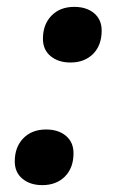

<svg xmlns="http://www.w3.org/2000/svg" viewBox="-20 -530 338 559"><path d="M103 9Q68 9 45.5 -9.5Q23 -28 23 -60Q23 -102 48 -127.5Q73 -153 114 -153Q150 -153 172 -134.5Q194 -116 194 -84Q194 -41 169 -16Q144 9 103 9ZM185 -348Q150 -348 127.5 -366.5Q105 -385 105 -417Q105 -459 130 -484.5Q155 -510 196 -510Q232 -510 254 -491.5Q276 -473 276 -441Q276 -398 251 -373Q226 -348 185 -348Z"/></svg>

Font: Work Sans SemiBold
Style: Italic
Weight: 600
Italic angle: -13°
Designer: Wei Huang
Foundry: Wei Huang
Version: Version 2.012; ttfautohint (v1.8.3)